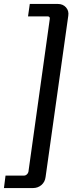

<svg xmlns="http://www.w3.org/2000/svg" viewBox="-46 -788 395 973"><path d="M247 -768Q273 -768 288.5 -750.5Q304 -733 300 -708L185 109Q182 134 164 149.5Q146 165 121 165H-26L-18 102H76Q83 102 89.5 96.5Q96 91 98 83L206 -690Q209 -705 195 -705H96L105 -768Z"/></svg>

Font: Exo 2 Medium
Style: Italic
Weight: 500
Italic angle: -8°
Designer: Natanael Gama
Foundry: Natanael Gama
Version: Version 2.010